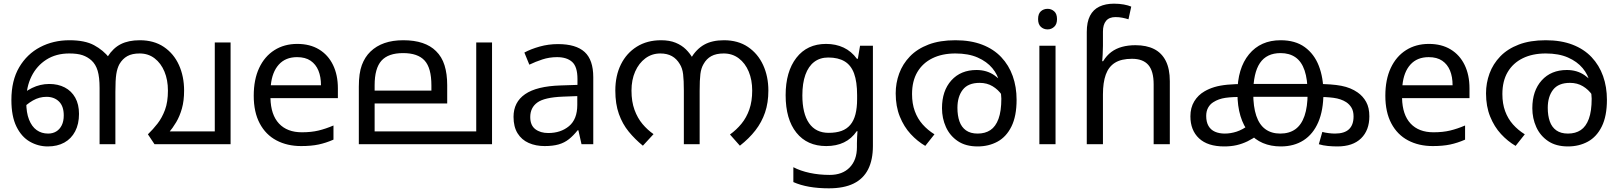

<svg xmlns="http://www.w3.org/2000/svg" viewBox="-20 -785 8805 1045"><path d="M358 -566Q442 -566 492 -539Q542 -512 576 -469L596 -428L608 -266V0H522V-306Q522 -365 511.5 -400Q501 -435 478 -456Q457 -475 429.5 -484.5Q402 -494 357 -494Q285 -494 232.5 -460.5Q180 -427 151.5 -369.5Q123 -312 123 -239V-228Q123 -172 138 -134Q153 -96 179.5 -77Q206 -58 242 -58Q267 -58 286 -69.5Q305 -81 316 -103Q327 -125 327 -157Q327 -207 301 -232.5Q275 -258 233 -258Q194 -258 159 -238Q124 -218 95 -186L80 -248Q109 -284 154 -306Q199 -328 248 -328Q296 -328 332.5 -309Q369 -290 389.5 -253.5Q410 -217 410 -165Q410 -110 389 -70Q368 -30 330 -9Q292 12 240 12Q188 12 142.5 -14Q97 -40 69.5 -96Q42 -152 42 -241Q42 -347 84.5 -419Q127 -491 198.5 -528.5Q270 -566 358 -566ZM1235 -554V0H821L785 -54Q813 -81 837.5 -112.5Q862 -144 878 -187Q894 -230 894 -292Q894 -350 875 -395.5Q856 -441 821.5 -467.5Q787 -494 740 -494Q699 -494 673 -479.5Q647 -465 630 -436Q618 -414 613 -382Q608 -350 608 -285V0H522V-258L571 -422L566 -477Q596 -524 638 -545Q680 -566 741 -566Q818 -566 872 -529.5Q926 -493 954 -431Q982 -369 982 -292Q982 -236 970 -194Q958 -152 939 -120Q920 -88 897 -61L877 -70H1149V-554Z M1598 -546Q1667 -546 1716.5 -516Q1766 -486 1792.5 -431.5Q1819 -377 1819 -304V-251H1452Q1454 -160 1498.5 -112.5Q1543 -65 1623 -65Q1674 -65 1713.5 -74.5Q1753 -84 1795 -102V-25Q1754 -7 1714 1.5Q1674 10 1619 10Q1543 10 1484.5 -21Q1426 -52 1393.5 -113.5Q1361 -175 1361 -264Q1361 -352 1390.5 -415Q1420 -478 1473.5 -512Q1527 -546 1598 -546ZM1597 -474Q1534 -474 1497.5 -433.5Q1461 -393 1454 -321H1727Q1727 -367 1713 -401Q1699 -435 1670.5 -454.5Q1642 -474 1597 -474Z M2658 -554V0H1933V-313Q1933 -387 1949.5 -431Q1966 -475 1996 -504Q2028 -535 2072.5 -550.5Q2117 -566 2175 -566Q2235 -566 2279.5 -551Q2324 -536 2353 -507Q2385 -476 2399.5 -429.5Q2414 -383 2414 -322V-222H2019V-70H2572V-554ZM2174 -496Q2093 -496 2056 -454.5Q2019 -413 2019 -321V-292H2328V-320Q2328 -415 2291 -455.5Q2254 -496 2174 -496Z M3017 -545Q3115 -545 3162 -502Q3209 -459 3209 -365V0H3145L3128 -76H3124Q3101 -47 3076.5 -27.5Q3052 -8 3020.5 1Q2989 10 2944 10Q2896 10 2857.5 -7Q2819 -24 2797 -59.5Q2775 -95 2775 -149Q2775 -229 2838 -272.5Q2901 -316 3032 -320L3123 -323V-355Q3123 -422 3094 -448Q3065 -474 3012 -474Q2970 -474 2932 -461.5Q2894 -449 2861 -433L2834 -499Q2869 -518 2917 -531.5Q2965 -545 3017 -545ZM3043 -259Q2943 -255 2904.5 -227Q2866 -199 2866 -148Q2866 -103 2893.5 -82Q2921 -61 2964 -61Q3032 -61 3077 -98.5Q3122 -136 3122 -214V-262Z M3578 -566Q3624 -566 3657 -552.5Q3690 -539 3713 -516.5Q3736 -494 3752 -465L3739 -466Q3770 -518 3813 -542Q3856 -566 3920 -566Q3997 -566 4051 -529.5Q4105 -493 4133.5 -431Q4162 -369 4162 -292Q4162 -226 4144 -173Q4126 -120 4091.5 -75.5Q4057 -31 4007 8L3953 -53Q3988 -78 4015.5 -111.5Q4043 -145 4058.5 -189.5Q4074 -234 4074 -292Q4074 -350 4055 -395.5Q4036 -441 4001 -467.5Q3966 -494 3919 -494Q3878 -494 3851.5 -479.5Q3825 -465 3809 -436Q3796 -414 3792 -382Q3788 -350 3788 -291V0H3702V-291Q3702 -348 3698 -381Q3694 -414 3680 -436Q3663 -465 3637 -479.5Q3611 -494 3574 -494Q3528 -494 3492.5 -467.5Q3457 -441 3437 -395.5Q3417 -350 3417 -292Q3417 -232 3433.5 -187Q3450 -142 3477 -110Q3504 -78 3537 -55L3479 8Q3436 -27 3402 -68.5Q3368 -110 3348.5 -164.5Q3329 -219 3329 -292Q3329 -373 3359.5 -434.5Q3390 -496 3446 -531Q3502 -566 3578 -566Z M4476 -546Q4529 -546 4571.5 -526Q4614 -506 4644 -465H4649L4661 -536H4731V9Q4731 85 4705 136.5Q4679 188 4626 214Q4573 240 4491 240Q4433 240 4384.5 231.5Q4336 223 4298 206V125Q4336 145 4387 156Q4438 167 4496 167Q4565 167 4604.5 126.5Q4644 86 4644 16V-5Q4644 -17 4645 -39.5Q4646 -62 4647 -71H4643Q4615 -30 4573.5 -10Q4532 10 4477 10Q4373 10 4314.5 -63Q4256 -136 4256 -267Q4256 -395 4314.5 -470.5Q4373 -546 4476 -546ZM4488 -472Q4443 -472 4411.5 -448Q4380 -424 4363.5 -378Q4347 -332 4347 -266Q4347 -167 4383.5 -114.5Q4420 -62 4490 -62Q4531 -62 4560 -72.5Q4589 -83 4608 -105.5Q4627 -128 4636 -163Q4645 -198 4645 -246V-267Q4645 -340 4628.5 -385Q4612 -430 4577 -451Q4542 -472 4488 -472Z M5180 -566Q5263 -566 5325.5 -542Q5388 -518 5429.5 -474Q5471 -430 5492 -371Q5513 -312 5513 -242Q5513 -153 5485 -96.5Q5457 -40 5409 -14Q5361 12 5301 12Q5236 12 5193 -17Q5150 -46 5128.5 -93.5Q5107 -141 5107 -196Q5107 -291 5158 -347.5Q5209 -404 5295 -404Q5351 -404 5392.5 -375Q5434 -346 5458 -301Q5482 -256 5484 -206L5459 -209Q5452 -240 5432.5 -268.5Q5413 -297 5382.5 -315.5Q5352 -334 5312 -334Q5249 -334 5220 -296.5Q5191 -259 5191 -198Q5191 -156 5202 -124.5Q5213 -93 5237.5 -75.5Q5262 -58 5301 -58Q5342 -58 5370.5 -77Q5399 -96 5414.5 -138Q5430 -180 5430 -248Q5430 -250 5428.5 -270Q5427 -290 5423 -310Q5422 -315 5422 -323Q5422 -331 5420 -335Q5411 -378 5381 -414Q5351 -450 5301 -472Q5251 -494 5180 -494Q5108 -494 5055 -468Q5002 -442 4973 -393Q4944 -344 4944 -273Q4944 -221 4959 -180Q4974 -139 5001.5 -108Q5029 -77 5066 -54L5016 9Q4973 -16 4936.5 -55.5Q4900 -95 4877.5 -150.5Q4855 -206 4855 -277Q4855 -333 4874 -385Q4893 -437 4932.5 -478Q4972 -519 5033.5 -542.5Q5095 -566 5180 -566Z M5725 -536V0H5637V-536ZM5682 -737Q5702 -737 5717.5 -723.5Q5733 -710 5733 -681Q5733 -653 5717.5 -639Q5702 -625 5682 -625Q5660 -625 5645 -639Q5630 -653 5630 -681Q5630 -710 5645 -723.5Q5660 -737 5682 -737Z M5895 -611Q5895 -665 5912.5 -699Q5930 -733 5963.5 -749Q5997 -765 6043 -765Q6072 -765 6096.5 -760.5Q6121 -756 6137 -749L6122 -680Q6106 -685 6088.5 -688.5Q6071 -692 6051 -692Q6017 -692 6000 -671.5Q5983 -651 5983 -613V-535Q5983 -513 5981.5 -488Q5980 -463 5979 -452H5984Q6003 -483 6028.5 -502Q6054 -521 6087 -530Q6120 -539 6160 -539Q6220 -539 6261.5 -518Q6303 -497 6325 -453.5Q6347 -410 6347 -343V0H6259V-326Q6259 -398 6230 -431.5Q6201 -465 6141 -465Q6083 -465 6048.5 -443.5Q6014 -422 5998.5 -379Q5983 -336 5983 -271V0H5895Z M6643 12Q6553 12 6506 -32Q6459 -76 6459 -152Q6459 -199 6480 -233.5Q6501 -268 6536 -288Q6560 -302 6589.5 -311Q6619 -320 6660.5 -324Q6702 -328 6760 -328H7143Q7229 -328 7280.5 -318Q7332 -308 7369 -282Q7398 -262 7415.5 -230.5Q7433 -199 7433 -152Q7433 -76 7388 -32Q7343 12 7259 12Q7234 12 7207.5 9.5Q7181 7 7158 0L7177 -67Q7191 -63 7210.5 -60.5Q7230 -58 7246 -58Q7297 -58 7322 -81.5Q7347 -105 7347 -151Q7347 -180 7336 -198.5Q7325 -217 7307 -229Q7279 -247 7238.5 -252.5Q7198 -258 7135 -258H6758Q6687 -258 6649.5 -252.5Q6612 -247 6584 -229Q6566 -218 6555.5 -199Q6545 -180 6545 -154Q6545 -121 6557.5 -99.5Q6570 -78 6593 -68Q6616 -58 6646 -58Q6678 -58 6710.5 -68.5Q6743 -79 6779 -106L6829 -52Q6799 -30 6770 -16Q6741 -2 6710.5 5Q6680 12 6643 12ZM6950 -566Q7030 -566 7081.5 -528.5Q7133 -491 7158 -426.5Q7183 -362 7183 -279Q7183 -185 7155 -120Q7127 -55 7075 -21.5Q7023 12 6951 12Q6897 12 6853.5 -6.5Q6810 -25 6779 -62Q6748 -99 6731.5 -153.5Q6715 -208 6715 -279Q6715 -413 6778 -489.5Q6841 -566 6950 -566ZM6950 -496Q6874 -496 6837.5 -442Q6801 -388 6801 -278Q6801 -204 6817.5 -155Q6834 -106 6867 -82Q6900 -58 6948 -58Q6997 -58 7030 -81.5Q7063 -105 7080 -154Q7097 -203 7097 -278Q7097 -353 7080.5 -401.5Q7064 -450 7031 -473Q6998 -496 6950 -496Z M7757 -546Q7826 -546 7875.5 -516Q7925 -486 7951.5 -431.5Q7978 -377 7978 -304V-251H7611Q7613 -160 7657.5 -112.5Q7702 -65 7782 -65Q7833 -65 7872.5 -74.5Q7912 -84 7954 -102V-25Q7913 -7 7873 1.5Q7833 10 7778 10Q7702 10 7643.5 -21Q7585 -52 7552.5 -113.5Q7520 -175 7520 -264Q7520 -352 7549.5 -415Q7579 -478 7632.5 -512Q7686 -546 7757 -546ZM7756 -474Q7693 -474 7656.5 -433.5Q7620 -393 7613 -321H7886Q7886 -367 7872 -401Q7858 -435 7829.5 -454.5Q7801 -474 7756 -474Z M8393 -566Q8476 -566 8538.5 -542Q8601 -518 8642.5 -474Q8684 -430 8705 -371Q8726 -312 8726 -242Q8726 -153 8698 -96.5Q8670 -40 8622 -14Q8574 12 8514 12Q8449 12 8406 -17Q8363 -46 8341.5 -93.5Q8320 -141 8320 -196Q8320 -291 8371 -347.5Q8422 -404 8508 -404Q8564 -404 8605.5 -375Q8647 -346 8671 -301Q8695 -256 8697 -206L8672 -209Q8665 -240 8645.5 -268.5Q8626 -297 8595.5 -315.5Q8565 -334 8525 -334Q8462 -334 8433 -296.5Q8404 -259 8404 -198Q8404 -156 8415 -124.5Q8426 -93 8450.5 -75.5Q8475 -58 8514 -58Q8555 -58 8583.5 -77Q8612 -96 8627.5 -138Q8643 -180 8643 -248Q8643 -250 8641.5 -270Q8640 -290 8636 -310Q8635 -315 8635 -323Q8635 -331 8633 -335Q8624 -378 8594 -414Q8564 -450 8514 -472Q8464 -494 8393 -494Q8321 -494 8268 -468Q8215 -442 8186 -393Q8157 -344 8157 -273Q8157 -221 8172 -180Q8187 -139 8214.5 -108Q8242 -77 8279 -54L8229 9Q8186 -16 8149.5 -55.5Q8113 -95 8090.5 -150.5Q8068 -206 8068 -277Q8068 -333 8087 -385Q8106 -437 8145.5 -478Q8185 -519 8246.5 -542.5Q8308 -566 8393 -566Z"/></svg>

Font: lmalayalam25
Style: Book
Weight: 400
Designer: Jelle Bosma - Monotype Design Team
Foundry: Monotype Imaging Inc.
Version: Version 2.003